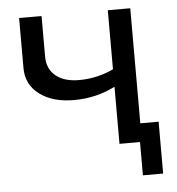

<svg xmlns="http://www.w3.org/2000/svg" viewBox="-47 -526 636 690"><g transform="rotate(-5 271.0 -181.0)"><path d="M218 -171Q141 -171 94 -206.5Q47 -242 47 -301V-482H128V-336Q128 -291 158.5 -266Q189 -241 243 -241Q308 -241 367 -269V-482H448V-67H514V120H441V0H367V-206Q299 -171 218 -171Z"/></g></svg>

Font: Cantarell
Style: Regular
Weight: 400
Designer: Dave Crossland, Nikolaus Waxweiler, Florian Fecher, Jacques Le Bailly, Eben Sorkin, Alexei Vanyashin, Alexios Zavras, Em
Version: Version 0.303